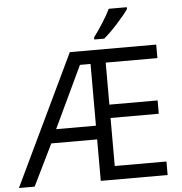

<svg xmlns="http://www.w3.org/2000/svg" viewBox="-62 -989 995 1047"><g transform="rotate(-5 436.0 -465.5)"><path d="M813 0H447V-227H196L85 0H-1L340 -714H813V-640H530V-410H794V-337H530V-74H813ZM229 -302H447V-640H389ZM479 -783Q502 -813 529.5 -856Q557 -899 572 -931H671V-921Q649 -889 606.5 -842.5Q564 -796 533 -771H479Z"/></g></svg>

Font: Stephens Clock
Style: Regular
Weight: 400
Designer: Peter Wiegel (catfonts.de) with slight modifications by DT1.org
Version: Version 0.9.1